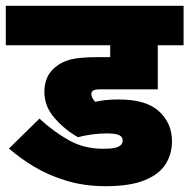

<svg xmlns="http://www.w3.org/2000/svg" viewBox="-20 -642 653 662"><path d="M347 -182Q324 -182 297.5 -178.5Q271 -175 249 -169Q204 -194 168.5 -234.5Q133 -275 133 -325Q133 -351 141.5 -372Q150 -393 170 -410Q191 -428 222 -436.5Q253 -445 321 -445H360V-486H0V-622H613V-486H524V-334H325Q305 -334 299 -328Q295 -324 295 -318Q295 -311 298.5 -304.5Q302 -298 308 -291Q327 -295 345 -297Q363 -299 390 -299Q484 -299 528.5 -258Q573 -217 573 -155Q573 -111 551 -76Q529 -41 478.5 -20.5Q428 0 344 0Q271 0 208.5 -19Q146 -38 96.5 -68Q47 -98 11 -130L116 -233Q165 -188 217.5 -158.5Q270 -129 336 -129Q373 -129 388 -136Q403 -143 403 -158Q403 -170 391 -176Q379 -182 347 -182Z"/></svg>

Font: Noto Sans SemiCondensed Black
Style: Regular
Weight: 900
Width: 4
Designer: Monotype Design Team
Foundry: Monotype Imaging Inc.
Version: Version 2.013; ttfautohint (v1.8.4.7-5d5b)